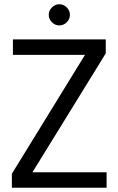

<svg xmlns="http://www.w3.org/2000/svg" viewBox="-20 -886 558 906"><path d="M36 0V-66L381 -627H41V-700H479V-634L133 -73H483V0ZM260 -766Q240 -766 225 -781Q210 -796 210 -816Q210 -836 225 -851Q240 -866 260 -866Q280 -866 295 -851Q310 -836 310 -816Q310 -796 295 -781Q280 -766 260 -766Z"/></svg>

Font: DM Sans 28pt
Style: Regular
Weight: 400
Version: Version 4.004;gftools[0.9.30]